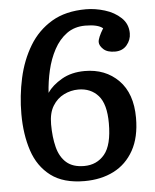

<svg xmlns="http://www.w3.org/2000/svg" viewBox="-52 -758 657 816"><g transform="rotate(-5 276.0 -350.5)"><path d="M276 13Q186 13 132.5 -27.5Q79 -68 56 -137.5Q33 -207 33 -294Q33 -372 49.5 -447Q66 -522 102.5 -582.5Q139 -643 198.5 -678.5Q258 -714 345 -714Q384 -714 425 -701.5Q466 -689 494 -662.5Q522 -636 522 -596Q522 -568 503.5 -546Q485 -524 453 -524Q420 -524 403.5 -539.5Q387 -555 387 -570Q387 -588 411 -627Q390 -645 336 -645Q290 -645 257 -621Q224 -597 202.5 -557Q181 -517 170 -469.5Q159 -422 156 -374Q177 -405 218.5 -429Q260 -453 317 -453Q405 -453 461 -396.5Q517 -340 517 -236Q517 -153 486 -97.5Q455 -42 401 -14.5Q347 13 276 13ZM280 -51Q334 -51 367 -90.5Q400 -130 400 -223Q400 -305 368 -341Q336 -377 283 -377Q251 -377 221.5 -362.5Q192 -348 173.5 -318Q155 -288 155 -240Q155 -185 166 -142Q177 -99 204.5 -75Q232 -51 280 -51Z"/></g></svg>

Font: Literata Medium
Style: Regular
Weight: 500
Designer: Latin by Veronika Burian and Jose Scaglione. Greek by Irene Vlachou. Cyrillic by Vera Evstafieva.
Foundry: TypeTogether
Version: Version 3.103; ttfautohint (v1.8.4.7-5d5b);gftools[0.9.29]